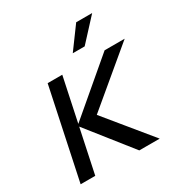

<svg xmlns="http://www.w3.org/2000/svg" viewBox="-169 -852 928 978"><g transform="rotate(-30 294.5 -363.0)"><path d="M369 0 159 -265H272L489 0ZM24 0 136 -530H222L110 0ZM159 -265 471 -530H589L272 -265ZM323 -598 417 -726H511L393 -598Z"/></g></svg>

Font: Geist
Style: Italic
Weight: 400
Italic angle: -12°
Designer: Basement.studio, Andrés Briganti, Mateo Zaragoza
Foundry: Basement.studio, Vercel, Andrés Briganti, Guido Ferreyra, Mateo Zaragoza
Version: Version 1.500